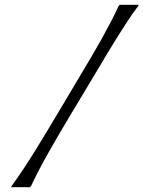

<svg xmlns="http://www.w3.org/2000/svg" viewBox="-20 -722 596 799"><path d="M27.8 53 26.8 57H104.8L108.8 53C129.7 8.3 155.4 -40.7 185.7 -94C216 -147.3 246.3 -199 276.5 -249L387 -433C396.8 -449.7 408.3 -469 421.4 -491C434.4 -513 448.4 -535.8 463.2 -559.5C478 -583.2 493.1 -607 508.7 -631C524.2 -655 540 -677.3 556.1 -698L556.1 -702H478.1L474.1 -698C464.7 -677.3 453.7 -655 441.2 -631C428.6 -607 415.8 -583.2 402.7 -559.5C389.5 -535.8 376.4 -513 363.4 -491C350.3 -469 338.8 -449.7 329 -433L219.5 -249C189.9 -199 158.7 -147.3 125.7 -94C92.7 -40.7 60.1 8.3 27.8 53Z"/></svg>

Font: Quattrocento
Style: Italic
Weight: 400
Italic angle: -13°
Designer: Pablo Impallari
Foundry: Pablo Impallari, Igino Marini, Branda Gallo
Version: Version 2.000